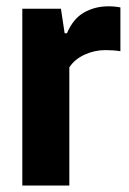

<svg xmlns="http://www.w3.org/2000/svg" viewBox="-20 -574 398 594"><path d="M49 0V-547H168.5L180 -471H187Q206.5 -516.5 240.2 -535.5Q274 -554.5 315.5 -554.5Q325.5 -554.5 335.5 -553.5Q345.5 -552.5 352.5 -551V-415.5Q341 -417.5 329.2 -418.2Q317.5 -419 306 -419Q272.5 -419 241.5 -404.8Q210.5 -390.5 194.5 -365.5V0Z"/></svg>

Font: Encode Sans Cnd
Style: Bold
Weight: 700
Width: 3
Designer: Multiple Designers
Foundry: Impallari Type
Version: Version 3.002; ttfautohint (v1.8.3) -l 8 -r 50 -G 200 -x 14 